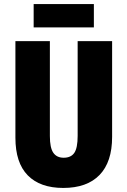

<svg xmlns="http://www.w3.org/2000/svg" viewBox="-20 -1010 628 947"><path d="M533 -335Q533 -211 471 -147Q409 -83 292 -83Q178 -83 117 -145Q56 -207 56 -331V-807H226V-339Q226 -281 243 -256.5Q260 -232 294 -232Q330 -232 346.5 -256Q363 -280 363 -340V-807H533ZM443 -990V-875H146V-990Z"/></svg>

Font: Noto Sans Kannada UI ExtraCondensed Black
Style: Regular
Weight: 900
Width: 2
Designer: Jelle Bosma - Monotype Design Team
Foundry: Monotype Imaging Inc.
Version: Version 2.005; ttfautohint (v1.8.4.7-5d5b)